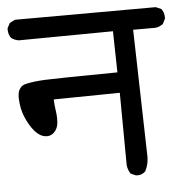

<svg xmlns="http://www.w3.org/2000/svg" viewBox="-45 -602 624 648"><g transform="rotate(-5 267.0 -278.0)"><path d="M135.7 -277.8Q136.7 -256.8 139.2 -241Q141.6 -225.1 141.6 -215.1Q141.6 -205.1 141.1 -198.2Q139.2 -178.2 126.5 -166Q116.2 -156.2 102.5 -156.2Q79.1 -156.2 58.6 -181.6Q43 -201.2 31.5 -228.5Q20 -255.9 18.6 -292Q18.6 -293.9 18.6 -295.9Q18.6 -317.9 29.8 -329.1Q36.1 -335.9 47.9 -338.4Q72.3 -344.2 111.1 -346.2Q149.9 -348.1 357.9 -350.1L355 -489.7L35.6 -486.8Q21 -489.3 10.7 -497.1Q1.5 -508.8 1.5 -525.9Q1.5 -527.8 1.5 -530.8L10.7 -547.9L28.8 -557.1L505.9 -558.1L523.9 -550.3L524.9 -549.3Q533.7 -537.1 533.7 -521.5Q533.7 -520 533.7 -517.1L524.9 -499.5Q511.7 -489.7 498 -488.8H423.3L434.1 -57.6Q434.1 -31.7 422.4 -9.3Q411.1 2 395.5 2Q390.1 2 388.2 1L372.1 -6.3Q362.8 -21.5 361.8 -36.1L359.9 -280.8Z"/></g></svg>

Font: Bakudai
Style: Medium
Weight: 500
Version: Version 1.48